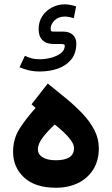

<svg xmlns="http://www.w3.org/2000/svg" viewBox="-20 -885 526 903"><path d="M285.2 -864.7Q293.5 -864.7 309.1 -862.3Q324.7 -859.9 337.9 -854.5L327.1 -799.8Q317.9 -802.7 305.7 -804.9Q293.5 -807.1 285.2 -807.1Q254.4 -807.1 236.3 -788.8Q218.3 -770.5 218.3 -750.5Q218.3 -741.2 220.7 -738.8Q223.1 -736.3 232.9 -736.3H277.8Q307.1 -736.3 323 -720.7Q338.9 -705.1 338.9 -680.7Q338.9 -635.7 315.9 -606.4Q293 -577.1 253.9 -563Q214.8 -548.8 167 -548.8Q138.2 -548.8 115 -554.4Q91.8 -560.1 71.8 -568.8L97.2 -622.6Q111.8 -615.2 128.2 -610.8Q144.5 -606.4 168 -606.4Q193.4 -606.4 220.5 -613.5Q247.6 -620.6 266.1 -634.8Q284.7 -648.9 284.7 -670.9Q284.7 -678.2 266.1 -678.2H230.5Q197.8 -678.2 179.7 -696.3Q161.6 -714.4 161.6 -747.1Q161.6 -783.2 179.2 -809.6Q196.8 -835.9 225.1 -850.3Q253.4 -864.7 285.2 -864.7ZM147.5 -377.4 128.4 -394.5 204.6 -492.2Q249 -456.5 291.7 -421.4Q334.5 -386.2 369.1 -349.4Q403.8 -312.5 424.3 -272.5Q444.8 -232.4 444.8 -187.5Q444.8 -129.9 418.9 -88.4Q393.1 -46.9 347.7 -24.4Q302.2 -2 243.2 -2Q145.5 -2 93.5 -50Q41.5 -98.1 41.5 -170.9Q41.5 -231.4 71.5 -279.1Q101.6 -326.7 147.5 -377.4ZM328.1 -188Q328.1 -205.1 313.7 -225.1Q299.3 -245.1 278.3 -264.6Q257.3 -284.2 237.3 -299.3Q208 -272.5 183.1 -241Q158.2 -209.5 158.2 -183.1Q158.2 -159.2 180.4 -145.3Q202.6 -131.3 242.7 -131.3Q328.1 -131.3 328.1 -188Z"/></svg>

Font: Vazirmatn FD NL
Style: Bold
Weight: 700
Designer: Saber Rastikerdar
Foundry: Saber Rastikerdar
Version: Version 33.003